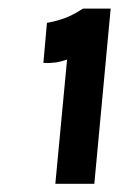

<svg xmlns="http://www.w3.org/2000/svg" viewBox="-20 -700 284 458"><path d="M178 -679.5H244L205 -261.5H112L140 -558Q124.5 -552.5 111 -550.8Q97.5 -549 83.5 -550L92 -645.5Q112.5 -649 133 -656.2Q153.5 -663.5 178 -679.5Z"/></svg>

Font: Karla ExtraBold
Style: Italic
Weight: 800
Italic angle: -8°
Designer: Jonathan Pinhorn
Version: Version 2.004;gftools[0.9.33]